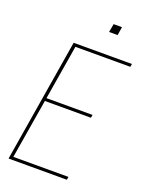

<svg xmlns="http://www.w3.org/2000/svg" viewBox="-166 -994 832 1077"><g transform="rotate(20 250.0 -455.0)"><path d="M24 0 145 -735H493L490 -717H162L108 -391H383L380 -373H105L46 -18H375L372 0ZM311 -860 320 -910H370L362 -860Z"/></g></svg>

Font: Iosevka SS04 Thin
Style: Italic
Weight: 100
Italic angle: -9°
Monospace: yes
Designer: Belleve Invis
Foundry: Belleve Invis
Version: Version 19.0.0; ttfautohint (v1.8.4)